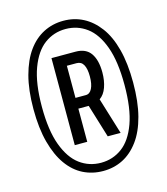

<svg xmlns="http://www.w3.org/2000/svg" viewBox="-107 -782 762 878"><g transform="rotate(-15 274.0 -343.5)"><path d="M274 12Q223 12 180 -9.5Q137 -31 105.5 -75Q74 -119 56 -186Q38 -253 38 -344Q38 -434 56 -501Q74 -568 105.5 -611.5Q137 -655 180 -677Q223 -699 274 -699Q325 -699 367.5 -677Q410 -655 442.5 -611.5Q475 -568 492.5 -501Q510 -434 510 -344Q510 -253 492.5 -186Q475 -119 442.5 -75Q410 -31 367.5 -9.5Q325 12 274 12ZM274 -27Q330 -27 374 -59.5Q418 -92 443.5 -162Q469 -232 469 -344Q469 -455 443.5 -525Q418 -595 374 -627.5Q330 -660 274 -660Q218 -660 174 -627.5Q130 -595 104 -525Q78 -455 78 -344Q78 -232 104 -162Q130 -92 174 -59.5Q218 -27 274 -27ZM178 -136V-548H292Q341 -548 363.5 -515.5Q386 -483 386 -425Q386 -386 375 -355Q364 -324 342 -309L395 -136H334L286 -293H237V-136ZM237 -344H286Q305 -344 315.5 -365Q326 -386 326 -422Q326 -458 315.5 -477Q305 -496 283 -496H237Z"/></g></svg>

Font: Archivo ExtraCondensed
Style: Regular
Weight: 400
Width: 2
Designer: Hector Gatti
Foundry: Omnibus-Type
Version: Version 2.001